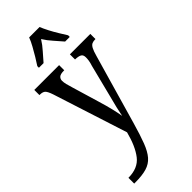

<svg xmlns="http://www.w3.org/2000/svg" viewBox="-317 -807 1083 1083"><g transform="rotate(-45 225.0 -265.0)"><path d="M28 190Q105 190 143 141Q181 92 204 3L61 -442Q50 -475 39.5 -485Q29 -495 6 -495H3V-536H201V-495H198Q170 -495 160 -485.5Q150 -476 150 -462Q150 -449 154 -432.5Q158 -416 165 -394L213 -233Q228 -184 237 -146Q246 -108 250 -82Q260 -135 279 -205L329 -403Q334 -418 336.5 -432Q339 -446 339 -460Q339 -480 327 -487Q315 -494 290 -495H287V-536H450V-495H448Q433 -495 422.5 -490.5Q412 -486 403.5 -470.5Q395 -455 386 -422L266 -5Q245 68 227 115Q209 162 186 188.5Q163 215 127.5 225.5Q92 236 37 236H28ZM110 -619Q123 -638 138.5 -664Q154 -690 169 -717Q184 -744 192 -766H275Q284 -744 298 -717Q312 -690 328 -664Q344 -638 356 -619V-606H319Q298 -631 274.5 -657Q251 -683 233 -712Q215 -683 191.5 -657Q168 -631 147 -606H110Z"/></g></svg>

Font: Noto Serif ExtraCondensed
Style: Regular
Weight: 400
Width: 2
Designer: Monotype Design Team
Foundry: Monotype Imaging Inc.
Version: Version 2.015